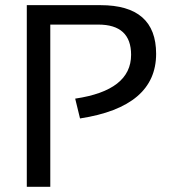

<svg xmlns="http://www.w3.org/2000/svg" viewBox="-20 -718 657 738"><path d="M83 0V-698.2H366.2Q580.1 -698.2 580.1 -511.2Q580.1 -307.6 287.6 -262.7L269 -338.9Q483.9 -370.6 483.9 -507.3Q483.9 -623.5 357.9 -623.5H173.3V0Z"/></svg>

Font: Sansation
Style: Regular
Weight: 400
Designer: Bernd Montag
Version: Version 1.301